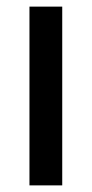

<svg xmlns="http://www.w3.org/2000/svg" viewBox="-20 -653 277 580"><path d="M168 -93V-633H69V-93Z"/></svg>

Font: Noto Sans Kannada UI Condensed Medium
Style: Regular
Weight: 500
Width: 3
Designer: Jelle Bosma - Monotype Design Team
Foundry: Monotype Imaging Inc.
Version: Version 2.005